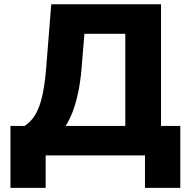

<svg xmlns="http://www.w3.org/2000/svg" viewBox="-20 -748 918 924"><path d="M30.3 156.2V-142.1H98.6Q117.7 -154.8 134 -173.8Q150.4 -192.9 163.8 -223.9Q177.2 -254.9 186.8 -302.5Q196.3 -350.1 202.1 -419.4L226.6 -727.5H754.9V-142.1H847.7V156.2H677.7V0H199.7V156.2ZM295.9 -142.1H583V-585.4H386.2L372.6 -419.4Q366.7 -350.6 355.2 -298.3Q343.8 -246.1 328.6 -207.5Q313.5 -168.9 295.9 -142.1Z"/></svg>

Font: Inter 17pt ExtraBold
Style: Regular
Weight: 800
Version: Version 4.001;git-66647c0bb